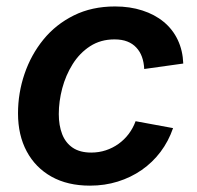

<svg xmlns="http://www.w3.org/2000/svg" viewBox="-20 -567 614 598"><path d="M260.3 11.2Q190.4 11.2 140.4 -16.8Q90.3 -44.9 63.2 -95.5Q36.1 -146 36.1 -213.9Q36.1 -277.3 56.4 -336.9Q76.7 -396.5 115.2 -443.8Q153.8 -491.2 210 -519Q266.1 -546.9 338.4 -546.9Q384.8 -546.9 423.3 -534.4Q461.9 -522 490 -498.8Q518.1 -475.6 533.7 -442.6Q549.3 -409.7 550.8 -369.1L429.2 -352.1Q428.2 -373 422.1 -389.9Q416 -406.7 404.5 -418.9Q393.1 -431.2 376.5 -437.7Q359.9 -444.3 336.4 -444.3Q293.5 -444.3 260.7 -423.1Q228 -401.9 206.3 -367.2Q184.6 -332.5 173.8 -291.7Q163.1 -251 163.1 -211.9Q163.1 -176.3 173.6 -149.2Q184.1 -122.1 206.5 -106.9Q229 -91.8 264.2 -91.8Q288.1 -91.8 309.6 -98.9Q331.1 -106 349.1 -118.9Q367.2 -131.8 380.9 -149.9Q394.5 -168 402.3 -189.5L519 -168Q504.9 -127 480 -94Q455.1 -61 421.4 -37.6Q387.7 -14.2 346.9 -1.5Q306.2 11.2 260.3 11.2Z"/></svg>

Font: Inter 18pt SemiBold
Style: Italic
Weight: 600
Italic angle: -9.3988°
Designer: Rasmus Andersson
Foundry: rsms
Version: Version 4.001;git-66647c0bb